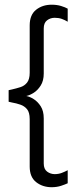

<svg xmlns="http://www.w3.org/2000/svg" viewBox="-20 -739 331 816"><path d="M91.6 -331Q106.4 -328.4 123.4 -317.7Q140.4 -307 153.2 -287.1Q165.9 -267.2 165.9 -235.7V-44.4Q165.9 -20.5 180.1 -9.8Q194.3 0.9 212.5 1.1Q229.2 0.9 242.3 -4.1Q255.5 -9.1 267.7 -15.6V39.9Q257.6 44.7 239.8 50.6Q222.1 56.5 199.5 56.7Q160.5 56.5 133.4 34.9Q106.2 13.4 106.2 -31.2V-232.6Q106.2 -261.2 95 -274.8Q83.8 -288.4 66.4 -294.3Q49.1 -300.2 31.5 -303.2L16.7 -306.6V-355.7L31.5 -359Q49.1 -363.1 66.4 -368.5Q83.8 -373.9 95 -388Q106.2 -402.1 106.2 -429.7V-631.1Q106.2 -675.9 133.4 -697.5Q160.5 -719 199.5 -719Q222.1 -719 239.8 -713.5Q257.6 -708 267.7 -702.2V-646.7Q255.5 -654.1 242.3 -658.8Q229.2 -663.4 212.5 -663.4Q194.3 -663.4 180.1 -652.7Q165.9 -642 165.9 -617.8V-426.5Q165.9 -396.1 153.2 -375.8Q140.4 -355.5 123.4 -344.7Q106.4 -333.9 91.6 -331Z"/></svg>

Font: Roundo Variable
Style: Regular
Weight: 200
Designer: Shiva Nallaperumal
Foundry: Indian Type Foundry
Version: Version 2.000